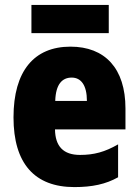

<svg xmlns="http://www.w3.org/2000/svg" viewBox="-20 -752 563 782"><path d="M423 -732H108V-617H423ZM267 -562C119 -562 35 -463 35 -274C35 -86 121 10 283 10C356 10 411 -2 461 -30V-164C407 -133 363 -121 306 -121C238 -121 205 -156 204 -225H491V-310C491 -474 407 -562 267 -562ZM272 -436C310 -436 334 -405 334 -341H205C207 -410 234 -436 272 -436Z"/></svg>

Font: Noto Sans Khmer Condensed Black
Style: Regular
Weight: 900
Width: 3
Designer: Danh Hong and the Monotype Design Team
Foundry: Monotype Imaging Inc.
Version: Version 2.004